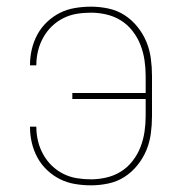

<svg xmlns="http://www.w3.org/2000/svg" viewBox="-20 -548 540 576"><path d="M253 8Q229 8 205 4Q181 0 160 -10.5Q139 -21 121.5 -37.5Q104 -54 92.5 -75Q81 -96 75.5 -119.5Q70 -143 70 -167V-168H89V-167Q89 -146 94 -125Q99 -104 109.5 -85Q120 -66 135.5 -51Q151 -36 170 -26.5Q189 -17 210 -13.5Q231 -10 253 -10Q276 -10 299.5 -15.5Q323 -21 343 -33.5Q363 -46 378 -65.5Q393 -85 401.5 -107Q410 -129 413.5 -152.5Q417 -176 417 -200V-251H197V-269H417V-320Q417 -344 413.5 -367.5Q410 -391 401.5 -413Q393 -435 378 -454.5Q363 -474 343 -486.5Q323 -499 299.5 -504.5Q276 -510 253 -510Q231 -510 210 -506.5Q189 -503 170 -493.5Q151 -484 135.5 -469Q120 -454 109.5 -435Q99 -416 94 -395Q89 -374 89 -353V-352H70V-353Q70 -377 75.5 -400.5Q81 -424 92.5 -445Q104 -466 121.5 -482.5Q139 -499 160 -509.5Q181 -520 205 -524Q229 -528 253 -528Q279 -528 305 -522.5Q331 -517 353 -503Q375 -489 392 -468Q409 -447 419 -423Q429 -399 432.5 -372.5Q436 -346 436 -320V-200Q436 -174 432.5 -147.5Q429 -121 419 -97Q409 -73 392 -52Q375 -31 353 -17Q331 -3 305 2.5Q279 8 253 8Z"/></svg>

Font: Iosevka Curly Thin
Style: Regular
Weight: 100
Monospace: yes
Designer: Belleve Invis
Foundry: Belleve Invis
Version: Version 22.1.2; ttfautohint (v1.8.4)